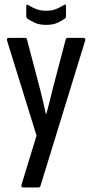

<svg xmlns="http://www.w3.org/2000/svg" viewBox="-20 -821 402 841"><path d="M81 0Q76 0 74.5 -3Q73 -6 74 -11L140 -227L11 -643Q8 -655 18 -655H90Q96 -655 98 -649L154 -436Q161 -408 168 -379Q175 -350 181 -322H183Q191 -350 198 -379Q205 -408 212 -436L268 -649Q270 -655 276 -655H346Q356 -655 353 -643L157 -6Q155 0 149 0ZM182 -712Q152 -712 132 -721.5Q112 -731 99 -740Q95 -744 95 -751V-794Q95 -804 104 -799Q119 -789 138 -781.5Q157 -774 182 -774Q208 -774 226 -781.5Q244 -789 260 -799Q263 -802 266 -800.5Q269 -799 269 -794V-751Q269 -743 265 -740Q251 -730 231.5 -721Q212 -712 182 -712Z"/></svg>

Font: Sofia Sans Extra Condensed Medium
Style: Regular
Weight: 500
Version: Version 4.100